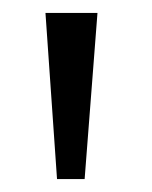

<svg xmlns="http://www.w3.org/2000/svg" viewBox="-20 -752 236 299"><path d="M68.8 -473.1 50.8 -731.9H131.8L111.8 -473.1Z"/></svg>

Font: Amethysta
Style: Regular
Weight: 400
Designer: Konstantin Vinogradov, Alexei Vanyashin
Foundry: Cyreal (www.cyreal.org)
Version: Version 1.002